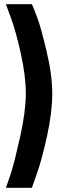

<svg xmlns="http://www.w3.org/2000/svg" viewBox="-20 -775 300 915"><path d="M132 120H8Q19 91 34.5 42.5Q50 -6 76.5 -125.5Q103 -245 103 -329Q103 -412 79.5 -518.5Q56 -625 32 -690L8 -755H132Q143 -730 159 -687Q175 -644 202 -531Q229 -418 229 -329Q229 -240 204.5 -128Q180 -16 156 52Z"/></svg>

Font: TypoPRO Titillium Maps
Style: 800 wt
Weight: 800
Designer: Campivisivi
Foundry: Accademia di Belle Arti di Urbino and students of MA course of Visual design
Version: Version 001.001